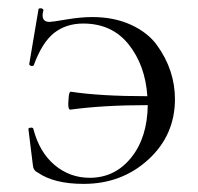

<svg xmlns="http://www.w3.org/2000/svg" viewBox="-20 -441 487 473"><path d="M207 -399Q261 -399 302.5 -380Q344 -361 366.5 -330Q389 -299 400 -265.5Q411 -232 411 -197Q411 -108 345.5 -48Q280 12 186 12Q113 12 73 -16Q62 -21 61 -34L50 -123Q50 -126 55.5 -126.5Q61 -127 62 -124Q77 -66 114.5 -34.5Q152 -3 201 -3Q263 -3 303 -52.5Q343 -102 344 -182Q235 -182 154 -171Q146 -169 149 -199Q150 -216 155 -215Q227 -204 343 -204Q338 -280 297 -331.5Q256 -383 185 -383Q143 -383 113.5 -360Q84 -337 63 -280Q63 -279 60 -278.5Q57 -278 54.5 -279.5Q52 -281 52 -283L75 -419Q75 -420 78.5 -420.5Q82 -421 84.5 -419.5Q87 -418 87 -416Q79 -387 102 -387Q108 -387 143.5 -393Q179 -399 207 -399Z"/></svg>

Font: Cormorant Infant
Style: Regular
Weight: 400
Designer: Christian Thalmann (Catharsis Fonts)
Version: Version 1.000;PS 002.000;hotconv 1.0.88;makeotf.lib2.5.64775